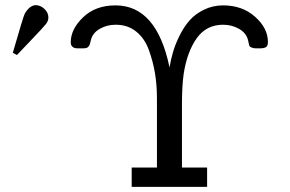

<svg xmlns="http://www.w3.org/2000/svg" viewBox="-20 -726 1126 746"><path d="M29.8 -521Q70.8 -663.1 76.2 -672.9Q94.2 -703.6 117.2 -706.1Q137.2 -706.1 152.6 -691.4Q168 -676.8 168 -658.2Q168 -645 158.9 -633.1Q149.9 -621.1 94.2 -563Q65.4 -532.2 45.9 -512.2ZM254.9 -562Q254.9 -612.8 303 -658.9Q351.1 -705.1 428.7 -705.1Q588.9 -705.1 638.7 -463.9Q643.6 -493.7 652.3 -523.9Q661.1 -554.2 678 -588.1Q694.8 -622.1 716.8 -647Q738.8 -671.9 772.9 -688.5Q807.1 -705.1 846.7 -705.1Q921.9 -705.1 971.4 -660.6Q1021 -616.2 1021 -563Q1021 -546.9 1012.9 -542.5Q1004.9 -538.1 988.8 -538.1H976.1Q964.8 -538.1 958.3 -541Q951.7 -543.9 949.7 -546.4Q947.8 -548.8 946.3 -558.3Q944.8 -567.9 943.8 -569.8Q937 -597.7 908.9 -613.8Q880.9 -629.9 846.7 -629.9Q781.7 -629.9 744.4 -577.4Q707 -524.9 693.8 -439.9Q687 -393.1 687 -319.8V-75.2H784.7V0H491.7V-75.2H589.8V-344.2Q589.8 -395 582.3 -440.9Q574.7 -486.8 558.3 -532Q542 -577.1 509 -603.5Q476.1 -629.9 429.7 -629.9Q395.5 -629.9 367.7 -614Q339.8 -598.1 333 -569.8Q332 -566.9 330.6 -560.1Q329.1 -553.2 327.9 -551Q326.7 -548.8 323.7 -544.9Q320.8 -541 315.4 -539.6Q310.1 -538.1 300.8 -538.1H288.1Q276.9 -538.1 271.5 -539.1Q266.1 -540 260.5 -545.4Q254.9 -550.8 254.9 -562Z"/></svg>

Font: CMU Concrete
Style: Bold
Weight: 700
Version: Version 0.7.0